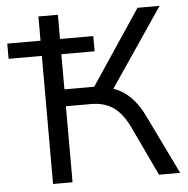

<svg xmlns="http://www.w3.org/2000/svg" viewBox="-63 -755 788 805"><g transform="rotate(-5 331.0 -352.5)"><path d="M128 0V-539H-12V-603H128V-705H210V-603H350V-539H210V-391H349L322 -371L545 -705H638L402 -357L381 -383Q414 -379 443.5 -363Q473 -347 498.5 -317.5Q524 -288 544 -245L663 0H574L476 -207Q447 -268 409 -294Q371 -320 316 -320H210V0Z"/></g></svg>

Font: NunitoSans1
Style: Book
Weight: 400
Designer: Vernon Adams
Foundry: Vernon Adams
Version: Version 3.101;gftools[0.9.27]